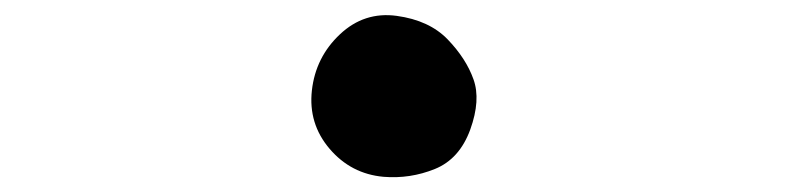

<svg xmlns="http://www.w3.org/2000/svg" viewBox="-20 -479 1040 254"><path d="M487.3 -245.1Q444.3 -249 416 -282.2Q387.7 -315.4 392.6 -359.4Q397.5 -403.3 429.7 -433.6Q461.9 -463.9 504.9 -458Q547.9 -452.1 572.3 -426.8Q596.7 -401.4 606.4 -374Q616.2 -346.7 602.1 -307.6Q587.9 -268.6 555.2 -255.4Q522.5 -242.2 487.3 -245.1Z"/></svg>

Font: JasonHandwriting2
Style: Regular
Weight: 400
Version: Version 1.05.10